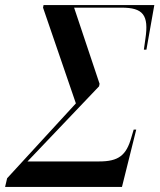

<svg xmlns="http://www.w3.org/2000/svg" viewBox="-76 -734 628 754"><path d="M-56 0H403L459 -225H449L440 -195C420 -123 389 -100 313 -100H32L313 -395L315 -405L215 -704H401C486 -704 509 -675 495 -582L489 -539H499L530 -714H95L93 -704L222 -328L-48 -34Z"/></svg>

Font: Noto Serif Display Condensed Medium
Style: Italic
Weight: 500
Width: 3
Italic angle: -12°
Designer: Monotype Design Team
Foundry: Monotype Imaging Inc.
Version: Version 2.009